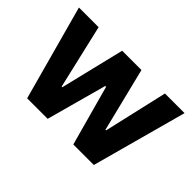

<svg xmlns="http://www.w3.org/2000/svg" viewBox="-96 -770 1010 1010"><g transform="rotate(45 409.5 -265.0)"><path d="M16.5 -530.3H162.9L246.3 -171.9H251.2L338.1 -530.3H481.6L569.8 -174.4H574.6L656.3 -530.3H802.3L657.7 0H505L412.5 -336.3H406.3L314.2 0H161.6Z"/></g></svg>

Font: Pretendard Std Variable
Style: Regular
Weight: 400
Designer: Base glyphs from Inter by Rasmus Andersson; Hangeul glyphs from Noto Sans CJK(Source Han Sans) by Jang Soo-young and Kan
Foundry: Kil Hyung-jin
Version: Version 1.309;Glyphs 3.2 (3225)